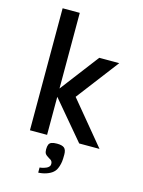

<svg xmlns="http://www.w3.org/2000/svg" viewBox="-148 -875 896 1201"><g transform="rotate(15 300.0 -274.0)"><path d="M214.5 -246.5V0H103.5V-790H214.5V-300L405 -550H534.5L325.5 -276L554 0H422.5ZM272.5 194Q279.5 189 283.2 183.5Q287 178 287 169Q287 159.5 283.2 153Q279.5 146.5 271.5 141.5Q289.5 152.5 267 139.5Q244.5 126.5 238.2 116.8Q232 107 232 89.5Q232 69.5 236.8 58.2Q241.5 47 253.8 42Q266 37 289 37Q323 37 336.8 49Q350.5 61 350.5 91.5Q350.5 121 348.5 136.2Q346.5 151.5 341.5 167.5Q336 183.5 330.8 192.5Q325.5 201.5 316 210Q301 224 271.5 234Q261 237.5 246.5 240Q232 242.5 222 242.5V209.5Q235 208.5 250.8 203.5Q266.5 198.5 272.5 194Z"/></g></svg>

Font: JuliaMono SemiBold
Style: Regular
Weight: 600
Monospace: yes
Designer: cormullion
Foundry: corm
Version: Version 0.055; ttfautohint (v1.8.4)